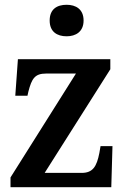

<svg xmlns="http://www.w3.org/2000/svg" viewBox="-20 -784 526 804"><path d="M259 -632C297 -632 330 -651 330 -698C330 -746 297 -764 259 -764C219 -764 188 -746 188 -698C188 -651 219 -632 259 -632ZM24 0H446L451 -172H401L396 -143C385 -87 369 -60 322 -60H167L442 -494V-536H55L44 -383H95L99 -401C113 -455 126 -476 173 -476H298L24 -41Z"/></svg>

Font: Noto Serif Devanagari SemiCondensed SemiBold
Style: Regular
Weight: 600
Width: 4
Designer: Universal Thirst, Indian Type Foundry and the Monotype Design Team
Foundry: Monotype Imaging Inc.
Version: Version 2.004